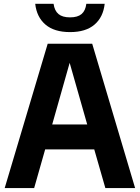

<svg xmlns="http://www.w3.org/2000/svg" viewBox="-20 -964 716 984"><path d="M4 0 224.5 -740H452.5L672.5 0H520L463 -198.5H211.5L155 0ZM247.5 -326H427L337 -642ZM339 -799.5Q258 -799.5 213 -838Q168 -876.5 160.5 -944.5H254.5Q259.5 -909 279.8 -892Q300 -875 339 -875Q378 -875 398 -892Q418 -909 422.5 -944.5H516.5Q509 -876 464.2 -837.8Q419.5 -799.5 339 -799.5Z"/></svg>

Font: Encode Sans SemiCondensed SemiCondensed
Style: Bold
Weight: 700
Width: 4
Designer: Multiple Designers
Foundry: Impallari Type
Version: Version 3.000; ttfautohint (v1.8.3) -l 8 -r 50 -G 200 -x 14 